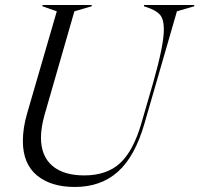

<svg xmlns="http://www.w3.org/2000/svg" viewBox="-20 -732 793 764"><path d="M149 -712H345V-707L276 -687L157 -274Q143 -223 143 -185Q143 -111 188 -72.5Q233 -34 315 -34Q405 -34 458 -83Q511 -132 543 -243L590 -405Q632 -553 632 -614Q632 -656 616.5 -673.5Q601 -691 565 -703L553 -707V-712H753V-707L684 -687L555 -241Q517 -109 449 -48.5Q381 12 278 12Q182 12 126.5 -34.5Q71 -81 71 -171Q71 -223 88 -281L206 -687L149 -707Z"/></svg>

Font: Nyght Serif Light Italic
Style: Regular
Weight: 300
Italic angle: -16°
Designer: Maksym Kobuzan
Version: Version 0.410